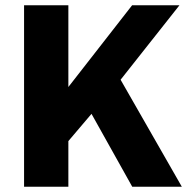

<svg xmlns="http://www.w3.org/2000/svg" viewBox="-20 -706 708 726"><path d="M71 0V-686H238.5V-377L479.5 -686H658.5L436 -404.5L667.5 0H480L326 -275.5L238.5 -172.5V0Z"/></svg>

Font: Chivo Medium
Style: Regular
Weight: 500
Designer: Hector Gatti
Foundry: Omnibus-Type
Version: Version 2.002